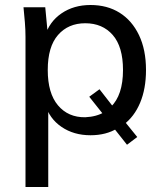

<svg xmlns="http://www.w3.org/2000/svg" viewBox="-20 -532 655 768"><path d="M82 216V-384Q82 -413 79.5 -443Q77 -473 74 -503H161L172 -387H160Q177 -445 226 -478.5Q275 -512 342 -512Q409 -512 458.5 -481Q508 -450 536 -391.5Q564 -333 564 -252Q564 -177 540.5 -121Q517 -65 474 -33L478 -47L529 16L488 47L435 -20L450 -19Q405 9 342 9Q275 9 226 -24.5Q177 -58 161 -115H173V216ZM321 -439Q253 -439 212 -392Q171 -345 171 -252Q171 -159 212 -110.5Q253 -62 321 -63Q366 -65 398 -84L395 -72L337 -145L378 -175L438 -98L423 -104Q472 -151 472 -252Q472 -345 431 -392Q390 -439 321 -439Z"/></svg>

Font: Mulish Medium
Style: Regular
Weight: 500
Designer: Vernon Adams
Foundry: Vernon Adams
Version: Version 3.603; ttfautohint (v1.8.3)